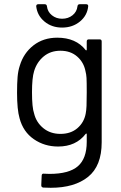

<svg xmlns="http://www.w3.org/2000/svg" viewBox="-20 -693 575 912"><path d="M402 -506H453Q463 -506 463 -496V-17Q463 95 398.5 147Q334 199 221 199Q198 199 186 198Q176 197 176 187L178 141Q178 136 181 133.5Q184 131 188 132L215 133Q308 133 350 96.5Q392 60 392 -19V-56Q392 -58 390.5 -58.5Q389 -59 387 -57Q341 3 256 3Q191 3 140.5 -32Q90 -67 73 -131Q61 -172 61 -253Q61 -297 63.5 -327Q66 -357 74 -381Q92 -441 139 -477.5Q186 -514 252 -514Q341 -514 387 -455Q389 -453 390.5 -454Q392 -455 392 -457V-496Q392 -506 402 -506ZM392 -254Q392 -305 391 -322.5Q390 -340 386 -355Q378 -397 346.5 -424.5Q315 -452 267 -452Q220 -452 187.5 -425Q155 -398 142 -355Q132 -323 132 -255Q132 -182 142 -154Q152 -112 185.5 -84.5Q219 -57 267 -57Q316 -57 347.5 -84Q379 -111 387 -153Q390 -168 391 -190Q392 -212 392 -254ZM152 -663Q152 -673 162 -673H192Q202 -673 203 -663Q206 -637 226.5 -620.5Q247 -604 275 -604Q304 -604 324.5 -620.5Q345 -637 348 -663Q349 -673 359 -673H389Q399 -673 399 -664Q395 -620 360 -591Q325 -562 275 -562Q226 -562 191.5 -590.5Q157 -619 152 -663Z"/></svg>

Font: Barlow
Style: Regular
Weight: 400
Designer: Jeremy Tribby
Foundry: Tribby Type
Version: Version 1.408;December 10, 2018;FontCreator 11.5.0.2430 64-b